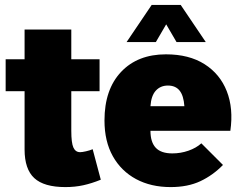

<svg xmlns="http://www.w3.org/2000/svg" viewBox="-20 -741 975 781"><path d="M390 -10Q353 5 319 12.5Q285 20 246 20Q159 20 119.5 -16.5Q80 -53 80 -133V-621H270V-209Q270 -160 278.5 -141Q287 -122 306 -122Q314 -122 329.5 -125.5Q345 -129 357 -134ZM3 -500H385V-370H3Z M674 20Q594 20 533.5 -12.5Q473 -45 439 -105.5Q405 -166 405 -251Q405 -377 472.5 -448.5Q540 -520 655 -520Q749 -520 812 -480Q875 -440 902.5 -370Q930 -300 917 -209H592Q592 -163 613.5 -140Q635 -117 681 -117Q715 -117 746.5 -128Q778 -139 799 -158L887 -70Q846 -28 795 -4Q744 20 674 20ZM592 -309H730Q727 -352 710.5 -372.5Q694 -393 663 -393Q633 -393 614 -372.5Q595 -352 592 -309ZM597 -721H715L817 -570H698L656 -642L614 -570H495Z"/></svg>

Font: Moderustic ExtraBold
Style: Regular
Weight: 800
Designer: Tural Alisoy
Foundry: TAFT Foundry
Version: Version 2.120